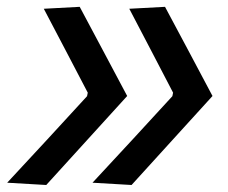

<svg xmlns="http://www.w3.org/2000/svg" viewBox="-36 -526 652 548"><path d="M339.5 2 228 -4.5Q285.5 -66 342.5 -128Q399 -189.5 456 -251.5L458 -261.5Q427 -321 395.5 -381.5Q364 -441.5 333 -501L435 -506.5Q469 -443 502.8 -379.5Q536.5 -316 570.5 -252Q512.5 -188.5 455 -125Q397.5 -61.5 339.5 2ZM96 2 -15.5 -4.5Q42 -66 99 -128Q155.5 -189.5 212.5 -251.5L214.5 -261.5Q183 -321 152 -381Q120.5 -441 89 -501L191.5 -506.5Q225.5 -443 259.2 -379.5Q293 -316 327 -252Q269 -188.5 211.5 -125Q154 -61.5 96 2Z"/></svg>

Font: Heraclito Medium
Style: Italic
Weight: 500
Italic angle: -12°
Designer: Kostas Bartsokas (font) & Cristiano Sobral (main changes)
Foundry: Kostas Bartsokas (font) & Cristiano Sobral (main changes)
Version: Version 1.00;July 8, 2020;FontCreator 13.0.0.2655 64-bit